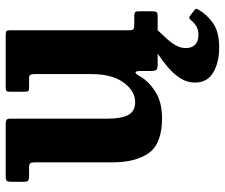

<svg xmlns="http://www.w3.org/2000/svg" viewBox="-76 -484 770 657"><g transform="rotate(-90 308.5 -155.0)"><path d="M82 -155V-420Q82 -432 78.8 -436Q75.5 -440 64.5 -440H34.5Q23.5 -440 19.5 -443Q15.5 -446 15.5 -457.5V-499Q15.5 -512.5 18.5 -516.2Q21.5 -520 34.5 -520H212.5Q224 -520 227.8 -516.8Q231.5 -513.5 231.5 -502.5V-172Q231.5 -124 244.2 -100.5Q257 -77 288 -77Q326.5 -77 355.2 -116.8Q384 -156.5 384 -227V-421Q384 -432 381.2 -436Q378.5 -440 370.5 -440H337.5Q329.5 -440 326.5 -442.5Q323.5 -445 323.5 -455.5V-503.5Q323.5 -513.5 326 -516.8Q328.5 -520 338 -520H518.5Q529 -520 531.5 -516.8Q534 -513.5 534 -502.5V-99Q534 -86 537.8 -83Q541.5 -80 554 -80H584.5Q592.5 -80 595.8 -76.8Q599 -73.5 599 -63.5V-19.5Q599 -8 596 -4Q593 0 582 0H416.5Q403 0 398.8 -4.2Q394.5 -8.5 394.5 -23.5V-60Q394.5 -73.5 390.5 -75.5Q386.5 -77.5 379.5 -65.5Q360.5 -31.5 324.2 -8.2Q288 15 233.5 15Q146.5 15 114.2 -29.8Q82 -74.5 82 -155ZM475.5 210.5Q424 210.5 389.5 190.2Q355 170 355 127Q355 100.5 369.8 77.5Q384.5 54.5 407.5 35Q430.5 15.5 455.2 -0.8Q480 -17 500 -30.5Q508.5 -36 518.2 -33.8Q528 -31.5 531.5 -28Q540.5 -20 542 -15.2Q543.5 -10.5 537.5 -3.5Q526 9.5 510.8 25Q495.5 40.5 484.2 58.5Q473 76.5 473 97Q473 116 484.2 127.8Q495.5 139.5 518 139.5Q536.5 139.5 548.5 131.8Q560.5 124 568.5 114Q576 104.5 583 110.5L602.5 125.5Q607.5 129 607.5 131.5Q607.5 134 604.5 139.5Q589.5 167 559.2 188.8Q529 210.5 475.5 210.5Z"/></g></svg>

Font: Besley* Narrow
Style: Bold
Weight: 700
Width: 4
Designer: Owen Earl
Foundry: indestructible type*
Version: Version 3.000; ttfautohint (v1.8.3)